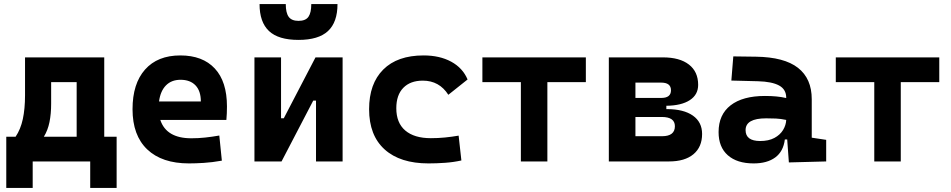

<svg xmlns="http://www.w3.org/2000/svg" viewBox="-20 -803 4728 955"><path d="M11.2 131.8V-123H57.6Q82.5 -159.7 93.5 -210.7Q104.5 -261.7 104.5 -329.1V-517.6H498.5V-123H560.1V131.8H428.7V0H142.6V131.8ZM361.3 -123V-394.5H234.4V-287.6Q234.4 -236.3 226.1 -195.6Q217.8 -154.8 198.2 -123Z M919.9 9.8Q785.6 9.8 712.4 -59.8Q639.2 -129.4 639.2 -259.8Q639.2 -386.7 701.4 -457Q763.7 -527.3 877 -527.3Q987.8 -527.3 1048.3 -462.4Q1108.9 -397.5 1108.9 -273.4Q1108.9 -238.3 1106 -206.5H777.3Q807.6 -115.2 931.6 -115.2Q966.8 -115.2 1001 -118.9Q1035.2 -122.6 1070.8 -128.9L1083.5 -3.9Q1033.7 4.9 992.7 7.3Q951.7 9.8 919.9 9.8ZM771 -298.3H979Q979 -350.6 952.4 -378.4Q925.8 -406.2 877.9 -406.2Q833 -406.2 805.4 -378.2Q777.8 -350.1 771 -298.3Z M1245.6 0V-517.6H1377.9V-214.8H1391.6L1549.3 -517.6H1684.1V0H1551.8V-302.7H1538.1L1380.4 0ZM1464.8 -604.5Q1364.7 -604.5 1317.9 -648.7Q1271 -692.9 1271 -782.7H1401.4Q1401.4 -739.3 1416 -719.2Q1430.7 -699.2 1464.8 -699.2Q1500 -699.2 1514.2 -719.5Q1528.3 -739.7 1528.3 -782.7H1658.7Q1658.7 -692.4 1611.3 -648.4Q1564 -604.5 1464.8 -604.5Z M2111.3 9.8Q1970.2 9.8 1893.1 -59.8Q1815.9 -129.4 1815.9 -259.8Q1815.9 -386.7 1886.2 -457Q1956.5 -527.3 2086.9 -527.3Q2167 -527.3 2224.4 -496.1Q2281.7 -464.8 2305.7 -407.7L2210 -331.5Q2165 -401.9 2083 -401.9Q2021 -401.9 1986.1 -366.2Q1951.2 -330.6 1951.2 -264.6Q1951.2 -191.9 1995.8 -153.8Q2040.5 -115.7 2123 -115.7Q2158.2 -115.7 2193.1 -119.1Q2228 -122.6 2261.2 -128.4L2274.9 -4.9Q2235.4 3.9 2193.4 6.8Q2151.4 9.8 2111.3 9.8Z M2570.8 0V-394.5H2379.4V-517.6H2894V-394.5H2702.6V0Z M3008.3 0V-517.6H3277.3Q3360.8 -517.6 3406.7 -481.9Q3452.6 -446.3 3452.6 -380.9Q3452.6 -332 3411.1 -304.9Q3369.6 -277.8 3294.4 -276.9V-260.3H3296.9Q3380.4 -260.3 3426.3 -228Q3472.2 -195.8 3472.2 -136.7Q3472.2 -71.8 3429.2 -35.9Q3386.2 0 3307.6 0ZM3140.6 -125.5H3272.9Q3336.9 -125.5 3336.9 -175.3Q3336.9 -221.2 3271.5 -221.2H3140.6ZM3140.6 -315.9H3269.5Q3317.4 -315.9 3317.4 -354Q3317.4 -392.1 3268.6 -392.1H3140.6Z M3903.8 4.9 3895.5 -109.4H3883.8Q3876.5 -49.8 3836.2 -20Q3795.9 9.8 3728.5 9.8Q3646 9.8 3600.1 -30.8Q3554.2 -71.3 3554.2 -146Q3554.2 -232.9 3614.3 -279.3Q3674.3 -325.7 3784.7 -325.7Q3816.9 -325.7 3842 -323.2Q3867.2 -320.8 3890.6 -315.4V-316.9Q3890.6 -358.4 3855.2 -377.7Q3819.8 -397 3750 -398.9L3617.7 -402.3L3627.4 -522.5L3740.2 -521Q3880.9 -519 3949.2 -465.6Q4017.6 -412.1 4017.6 -309.6V-118.2L4089.4 -107.4V0ZM3890.6 -206.5Q3862.3 -212.4 3839.4 -213.4Q3816.4 -214.4 3791 -214.4Q3688.5 -214.4 3688.5 -155.8Q3688.5 -101.6 3761.2 -101.6Q3803.2 -101.6 3831.8 -116.9Q3860.4 -132.3 3875 -156.5Q3889.6 -180.7 3890.6 -206.5Z M4328.6 0V-394.5H4137.2V-517.6H4651.9V-394.5H4460.4V0Z"/></svg>

Font: CaskaydiaMono NF
Style: Bold
Weight: 700
Designer: Aaron Bell
Foundry: Saja Typeworks
Version: Version 2111.001; ttfautohint (v1.8.4);Nerd Fonts 3.1.1